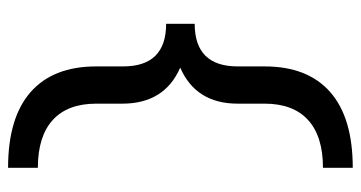

<svg xmlns="http://www.w3.org/2000/svg" viewBox="-224 -526 873 464"><g transform="rotate(90 212.0 -294.5)"><path d="M144 -294Q231 -256 231 -154V-91Q231 -22 270.5 14Q310 50 386 50V122Q265 122 203 67.5Q141 13 141 -91V-156Q141 -260 38 -260V-329Q141 -329 141 -433V-498Q141 -602 203 -656.5Q265 -711 386 -711V-639Q310 -639 270.5 -603Q231 -567 231 -498V-433Q231 -332 144 -294Z"/></g></svg>

Font: Ysabeau SC Semibold
Style: Regular
Weight: 600
Designer: Christian Thalmann (Catharsis Fonts)
Version: Version 0.003